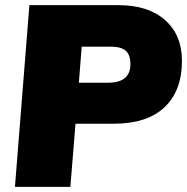

<svg xmlns="http://www.w3.org/2000/svg" viewBox="-20 -725 727 745"><path d="M686 -489Q686 -373 618.5 -309Q551 -245 422 -245H273L253 0H38L94 -705H440Q555 -705 620.5 -647Q686 -589 686 -489ZM486 -476Q486 -513 467.5 -528.5Q449 -544 409 -544H297L286 -404H399Q486 -404 486 -476Z"/></svg>

Font: Nunito Sans Heavy Heavy
Style: Italic
Weight: 400
Italic angle: -4.541°
Designer: Vernon Adams
Foundry: Vernon Adams
Version: Version 2.002